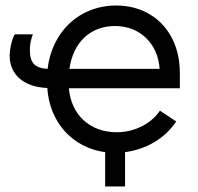

<svg xmlns="http://www.w3.org/2000/svg" viewBox="-20 -546 715 694"><path d="M360 128H432V4C507 -6 575 -44 617 -107L558 -146C529 -102 470 -68 402 -68C305 -68 237 -131 229 -227H630V-283C630 -427 536 -526 400 -526C267 -526 168 -432 152 -297C105 -300 88 -319 88 -365C88 -387 92 -405 99 -422H33C22 -401 15 -369 15 -344C15 -275 68 -231 151 -228C159 -104 242 -12 360 4ZM231 -297C244 -392 306 -452 396 -452C485 -452 551 -389 557 -297Z"/></svg>

Font: Fixel Text Regular
Style: Regular
Weight: 400
Width: 4
Designer: AlfaBravo + MacPaw
Foundry: Kyrylo Tkachov, Marchela Mozhyna, Serhii Makarenko, Maria Weinstein, Zakhar Kryvoshyya
Version: Version 1.211